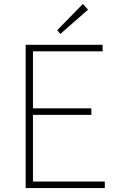

<svg xmlns="http://www.w3.org/2000/svg" viewBox="-20 -953 602 973"><path d="M110 0H511V-33H147V-371H443V-404H147V-693H500V-726H110ZM286 -781 426 -904 400 -933 270 -800Z"/></svg>

Font: Noto Sans T Chinese Thin
Style: Regular
Weight: 100
Designer: Ryoko NISHIZUKA (kana & ideographs); Paul D. Hunt (Latin, Greek & Cyrillic); Wenlong ZHANG (bopomofo); Sandoll Communica
Foundry: Adobe Systems Incorporated
Version: Version 1.000;PS 1;hotconv 1.0.78;makeotf.lib2.5.61930